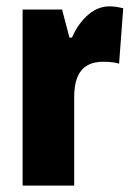

<svg xmlns="http://www.w3.org/2000/svg" viewBox="-20 -583 415 603"><path d="M322 -563C267 -563 225 -510 206 -465H198L175 -553H51V0H213V-278C213 -350 240 -389 304 -389C325 -389 341 -387 354 -383L367 -557C347 -562 335 -563 322 -563Z"/></svg>

Font: Noto Sans Devanagari ExtraCondensed Black
Style: Regular
Weight: 900
Width: 2
Designer: Jelle Bosma - Monotype Design Team
Foundry: Monotype Imaging Inc.
Version: Version 2.004